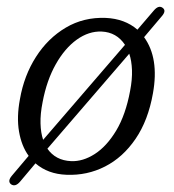

<svg xmlns="http://www.w3.org/2000/svg" viewBox="-20 -504 510 563"><path d="M12.5 36.5Q1 27.5 15 11L64 -47Q43 -76 35.8 -118.2Q28.5 -160.5 38.5 -213.5Q50.5 -282.5 85.5 -337.2Q120.5 -392 173 -423Q225.5 -454 290 -451.5Q346 -449 383 -417L430.5 -472.5Q445 -490 457 -481Q468.5 -472.5 454.5 -456.5L402.5 -395Q447 -333.5 428.5 -230.5Q414.5 -151 377.5 -96.8Q340.5 -42.5 288 -15.8Q235.5 11 175 8.5Q120.5 6.5 84 -25L39 28.5Q25 45 12.5 36.5ZM105 -205Q98 -170 98.8 -142.2Q99.5 -114.5 106.5 -94L346.5 -372.5Q322 -409.5 278 -411.5Q240.5 -413 205.2 -387.8Q170 -362.5 143.5 -315.5Q117 -268.5 105 -205ZM188.5 -31.5Q223 -30 258 -52.5Q293 -75 320.8 -121.2Q348.5 -167.5 361.5 -237.5Q368 -271 367 -298.5Q366 -326 359 -346.5L119 -68Q143 -33.5 188.5 -31.5Z"/></svg>

Font: Fraunces 72pt S100 Light
Style: Italic
Weight: 300
Italic angle: -16°
Version: Version 1.000; ttfautohint (v1.8.3)